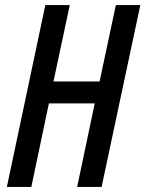

<svg xmlns="http://www.w3.org/2000/svg" viewBox="-20 -734 571 754"><path d="M7 0 158 -714H254L190 -414H371L435 -714H531L379 0H283L352 -328H172L103 0Z"/></svg>

Font: Noto Sans ExtraCondensed Medium
Style: Italic
Weight: 500
Width: 2
Italic angle: -12°
Designer: Monotype Design Team
Foundry: Monotype Imaging Inc.
Version: Version 2.013; ttfautohint (v1.8.4.7-5d5b)